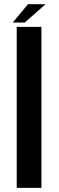

<svg xmlns="http://www.w3.org/2000/svg" viewBox="-20 -916 288 936"><path d="M61.5 0H182V-785H61.5ZM42 -806H100.5L202 -895.5H116.5Z"/></svg>

Font: Anybody Thin Medium
Style: Regular
Weight: 500
Version: Version 1.113;gftools[0.9.25]